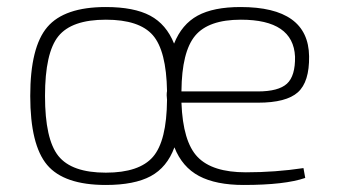

<svg xmlns="http://www.w3.org/2000/svg" viewBox="-20 -514 958 546"><path d="M714 -222H496Q500 -111 542 -67.5Q584 -24 679 -24Q763 -24 843 -36L848 -8Q790 12 673 12Q594 12 546 -13.5Q498 -39 476 -95Q455 -38 408.5 -13Q362 12 281 12Q162 12 114 -45Q66 -102 66 -241Q66 -380 114.5 -437Q163 -494 281 -494Q361 -494 407 -469.5Q453 -445 475 -390Q497 -445 542 -469.5Q587 -494 664 -494Q857 -494 859 -354Q860 -281 827 -251.5Q794 -222 714 -222ZM281 -23Q376 -23 415 -68Q454 -113 455 -230L454 -243Q454 -251 455 -255Q453 -370 414.5 -414Q376 -458 281 -458Q184 -458 146 -411Q108 -364 108 -241Q108 -118 146 -70.5Q184 -23 281 -23ZM496 -254H713Q772 -254 796 -276Q820 -298 819 -353Q814 -458 665 -458Q573 -458 535 -412.5Q497 -367 496 -255Z"/></svg>

Font: Exo 2.0 Extra Light
Style: Regular
Weight: 250
Designer: Natanael Gama
Version: Version 1.001;PS 001.001;hotconv 1.0.70;makeotf.lib2.5.58329